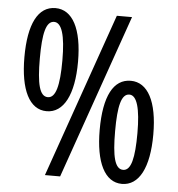

<svg xmlns="http://www.w3.org/2000/svg" viewBox="-52 -773 769 831"><g transform="rotate(5 332.0 -357.5)"><path d="M156 -724C80 -724 40 -645 40 -501C40 -359 81 -276 156 -276C230 -276 273 -358 273 -501C273 -644 230 -724 156 -724ZM489 -714H423L173 0H239ZM155 -664C188 -664 205 -611 205 -501C205 -390 190 -337 156 -337C120 -337 107 -391 107 -501C107 -610 120 -664 155 -664ZM508 -439C433 -439 392 -363 392 -216C392 -75 433 9 508 9C582 9 625 -71 625 -216C625 -359 582 -439 508 -439ZM507 -379C540 -379 556 -322 556 -216C556 -108 543 -52 508 -52C472 -52 459 -106 459 -216C459 -325 472 -379 507 -379Z"/></g></svg>

Font: Noto Sans Arabic UI XCn
Style: Regular
Weight: 400
Width: 2
Designer: Monotype Design Team, Nadine Chahine and Nizar Qandah
Foundry: Monotype Imaging Inc.
Version: Version 2.010